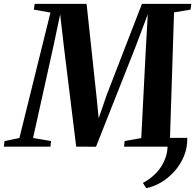

<svg xmlns="http://www.w3.org/2000/svg" viewBox="-63 -763 1016 999"><path d="M911.5 -45.5Q912.5 6 893.8 50.5Q875 95 843.5 129.8Q812 164.5 773.8 186.8Q735.5 209 697.5 216L680.5 188.5Q718 169.5 749.5 137.2Q781 105 797.8 59Q814.5 13 806.5 -45.5ZM-43 0 -39.5 -29 38 -45 199.5 -697.5 113 -713 117.5 -743H387.5L438.5 -267L450.5 -147.5L492 -268.5L675.5 -743H932.5L928.5 -713L842.5 -698.5L821.5 -45L906 -29L903.5 0H582.5L585.5 -29.5L672 -44.5L695.5 -504L706 -689L641.5 -517.5L436.5 0.5L333.5 0L270.5 -511L250 -688L212.5 -511L109 -45L202.5 -29L199.5 0Z"/></svg>

Font: Merriweather 96pt
Style: Bold Italic
Weight: 700
Italic angle: -7.8°
Version: Version 2.101